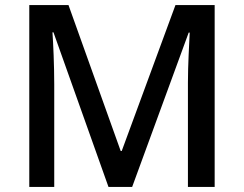

<svg xmlns="http://www.w3.org/2000/svg" viewBox="-20 -734 958 754"><path d="M406 0H499L721 -606H725C723 -563 718 -478 718 -409V0H823V-714H669L458 -141H454L249 -714H95V0H193V-403C193 -478 189 -566 186 -607H190Z"/></svg>

Font: Noto Sans Bengali UI Medium
Style: Regular
Weight: 500
Designer: Jelle Bosma - Monotype Design Team
Foundry: Monotype Imaging Inc.
Version: Version 2.003